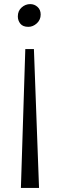

<svg xmlns="http://www.w3.org/2000/svg" viewBox="-20 -768 286 937"><path d="M82 149 103.5 -528.5H145.5L170.5 149ZM127.5 -748Q148 -748 163.2 -734.2Q178.5 -720.5 178.5 -697Q178.5 -671.5 159.8 -654.2Q141 -637 118.5 -637Q91.5 -637 79.2 -652.5Q67 -668 67 -688Q67 -715 85.5 -731.5Q104 -748 127.5 -748Z"/></svg>

Font: Merriweather 72pt Light
Style: Regular
Weight: 300
Version: Version 2.100